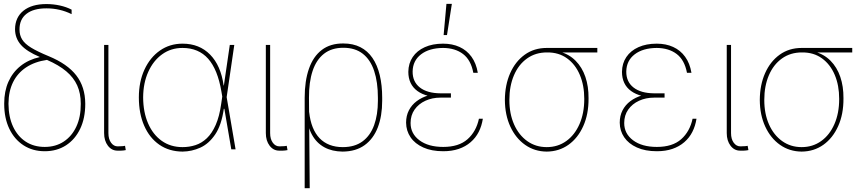

<svg xmlns="http://www.w3.org/2000/svg" viewBox="-20 -781 4530 1004"><path d="M58.6 -627.9Q59.1 -689.9 102.5 -724.9Q146 -759.8 222.7 -759.8Q258.8 -759.8 293.2 -752.2Q327.6 -744.6 354.5 -730.5V-707Q323.7 -722.2 291 -729.7Q258.3 -737.3 222.7 -737.3Q154.8 -737.3 118.2 -708.5Q81.5 -679.7 82 -626Q82 -597.2 95.7 -574.7Q109.4 -552.2 142.8 -531.7Q176.3 -511.2 234.4 -487.3Q332.5 -446.8 378.9 -386.7Q425.3 -326.7 425.8 -239.3V-237.3Q425.8 -163.1 399.2 -107.4Q372.6 -51.8 325 -21Q277.3 9.8 213.9 9.8Q150.9 9.8 103 -21.2Q55.2 -52.2 28.6 -107.9Q2 -163.6 2 -237.3V-240.2Q2 -303.7 23.9 -353.3Q45.9 -402.8 87.4 -436Q128.9 -469.2 187.5 -482.4V-483.4Q120.1 -511.7 89.6 -546.1Q59.1 -580.6 58.6 -627.9ZM24.4 -240.2V-237.3Q24.9 -169.4 48.3 -118.9Q71.8 -68.4 114.3 -40.5Q156.7 -12.7 213.9 -12.7Q271 -12.7 313.5 -40.8Q356 -68.8 379.4 -119.4Q402.8 -169.9 402.3 -237.3V-239.3Q402.3 -293 383.8 -334.2Q365.2 -375.5 326.4 -408.2Q287.6 -440.9 225.6 -467.8Q161.6 -458.5 116.7 -428.7Q71.8 -398.9 48.3 -351.3Q24.9 -303.7 24.4 -240.2Z M524.4 -545.9H546.9V-85Q546.9 -53.7 560.8 -34.7Q574.7 -15.6 595.7 -15.6Q612.8 -15.6 622.8 -16.8Q632.8 -18.1 633.8 -18.6L637.7 3.9Q636.7 4.4 625.5 5.9Q614.3 7.3 595.7 6.8Q564.5 7.3 544.4 -18.8Q524.4 -44.9 524.4 -85Z M934.6 11.7Q864.3 11.2 813 -24.4Q761.7 -60.1 733.9 -123.8Q706.1 -187.5 706.1 -271.5Q706.1 -353.5 735.4 -417Q764.6 -480.5 816.2 -516.6Q867.7 -552.7 934.6 -552.7Q1022.5 -552.7 1078.6 -495.6Q1134.8 -438.5 1149.4 -334H1155.3L1165 -274.4L1211.9 0H1189.5L1137.7 -302.7Q1127.9 -360.4 1110.6 -403.1Q1093.3 -445.8 1068.4 -473.9Q1043.5 -502 1010 -516.1Q976.6 -530.3 934.6 -530.3Q874 -530.3 827.9 -497.1Q781.7 -463.9 755.4 -405.5Q729 -347.2 728.5 -271.5Q729 -194.3 754.4 -135.7Q779.8 -77.1 825.9 -44.4Q872.1 -11.7 934.6 -11.7Q970.2 -11.7 1002.4 -22.2Q1034.7 -32.7 1061.5 -58.1Q1088.4 -83.5 1107.9 -127.7Q1127.4 -171.9 1136.7 -238.3L1181.6 -545.9H1205.1L1165 -271.5L1156.2 -211.9H1150.4Q1138.2 -126.5 1105.2 -77.9Q1072.3 -29.3 1027.6 -9Q982.9 11.2 934.6 11.7Z M1370.1 -545.9H1392.6V-85Q1392.6 -53.7 1406.5 -34.7Q1420.4 -15.6 1441.4 -15.6Q1458.5 -15.6 1468.5 -16.8Q1478.5 -18.1 1479.5 -18.6L1483.4 3.9Q1482.4 4.4 1471.2 5.9Q1460 7.3 1441.4 6.8Q1410.2 7.3 1390.1 -18.8Q1370.1 -44.9 1370.1 -85Z M1573.2 203.1V-269.5Q1573.2 -357.9 1595.5 -421.6Q1617.7 -485.4 1662.6 -519.8Q1707.5 -554.2 1775.4 -553.7Q1826.2 -553.7 1864.3 -534.4Q1902.3 -515.1 1927.7 -478Q1953.1 -440.9 1965.8 -388.2Q1978.5 -335.4 1978.5 -269.5V-253.9Q1978.5 -174.3 1955.6 -114.7Q1932.6 -55.2 1886.7 -22Q1840.8 11.2 1771.5 11.7Q1716.3 11.2 1675.8 -11Q1635.3 -33.2 1611.6 -76.2Q1587.9 -119.1 1583 -181.6L1596.7 -194.3Q1601.6 -149.9 1615.2 -115.7Q1628.9 -81.5 1651.1 -58.3Q1673.3 -35.2 1703.9 -23.4Q1734.4 -11.7 1772.5 -11.7Q1835 -11.7 1875.7 -41.7Q1916.5 -71.8 1936.3 -126.5Q1956.1 -181.2 1956.1 -253.9V-269.5Q1956.1 -351.6 1936.5 -410.2Q1917 -468.8 1877 -500Q1836.9 -531.2 1775.4 -531.2Q1714.4 -531.2 1674.3 -500Q1634.3 -468.8 1614.7 -410.2Q1595.2 -351.6 1595.7 -269.5L1599.6 203.1Z M2298.8 -293H2337.9V-270.5H2283.2Q2240.2 -270.5 2204.6 -254.2Q2168.9 -237.8 2147.9 -208Q2127 -178.2 2127 -137.7Q2127 -82 2173.3 -47.4Q2219.7 -12.7 2297.9 -12.7Q2379.4 -12.7 2424.8 -53Q2470.2 -93.3 2484.4 -160.2H2504.9Q2499 -122.1 2483.2 -91.1Q2467.3 -60.1 2440.9 -37.4Q2414.6 -14.6 2378.9 -2.4Q2343.3 9.8 2297.9 9.8Q2236.8 9.8 2193.4 -9.8Q2149.9 -29.3 2127 -63Q2104 -96.7 2103.5 -139.6Q2103.5 -175.8 2118.2 -204.1Q2132.8 -232.4 2159.2 -252.2Q2185.5 -272 2221.2 -282.5Q2256.8 -293 2298.8 -293ZM2337.9 -270.5H2298.8Q2254.9 -270.5 2220.5 -279.3Q2186 -288.1 2162.6 -305.2Q2139.2 -322.3 2127.2 -347.4Q2115.2 -372.6 2115.2 -405.3Q2115.7 -449.7 2138.2 -482.9Q2160.6 -516.1 2201.4 -534.4Q2242.2 -552.7 2296.9 -552.7Q2345.2 -552.7 2383.1 -535.4Q2420.9 -518.1 2445.6 -484.1Q2470.2 -450.2 2478.5 -400.4H2455.1Q2442.4 -467.3 2401.4 -498.5Q2360.4 -529.8 2296.9 -530.3Q2224.6 -529.8 2181.6 -496.8Q2138.7 -463.9 2137.7 -407.2Q2137.2 -353.5 2175.5 -323.5Q2213.9 -293.5 2283.2 -293H2337.9ZM2299.8 -597.7 2314.5 -760.7H2342.8L2317.4 -597.7Z M2620.1 -257.8V-258.8Q2620.6 -336.9 2647.7 -398.2Q2674.8 -459.5 2723.9 -494.9Q2772.9 -530.3 2838.9 -530.3Q2850.6 -527.8 2859.9 -525.1Q2869.1 -522.5 2879.4 -519.3Q2889.6 -516.1 2904.3 -511.7Q2955.6 -498 2989.7 -463.6Q3023.9 -429.2 3041 -379.2Q3058.1 -329.1 3057.6 -267.6V-265.6Q3058.1 -184.1 3030 -121.6Q3002 -59.1 2952.6 -23.9Q2903.3 11.2 2838.9 11.7Q2775.4 11.2 2726.1 -23.4Q2676.8 -58.1 2648.7 -118.9Q2620.6 -179.7 2620.1 -257.8ZM2643.6 -258.8V-257.8Q2643.6 -186 2668.2 -130.4Q2692.9 -74.7 2737.1 -43.2Q2781.2 -11.7 2838.9 -11.7Q2897 -11.7 2941.2 -43.5Q2985.4 -75.2 3010.3 -132.1Q3035.2 -189 3035.2 -262.7V-264.6Q3035.2 -334.5 3012 -389.4Q2988.8 -444.3 2945.3 -475.8Q2901.9 -507.3 2841.8 -506.8Q2780.8 -507.3 2736.1 -475.3Q2691.4 -443.4 2667.5 -387.2Q2643.6 -331.1 2643.6 -258.8ZM3103.5 -530.3V-506.8H2838.9V-530.3Z M3416 -293H3455.1V-270.5H3400.4Q3357.4 -270.5 3321.8 -254.2Q3286.1 -237.8 3265.1 -208Q3244.1 -178.2 3244.1 -137.7Q3244.1 -82 3290.5 -47.4Q3336.9 -12.7 3415 -12.7Q3496.6 -12.7 3542 -53Q3587.4 -93.3 3601.6 -160.2H3622.1Q3616.2 -122.1 3600.3 -91.1Q3584.5 -60.1 3558.1 -37.4Q3531.7 -14.6 3496.1 -2.4Q3460.4 9.8 3415 9.8Q3354 9.8 3310.5 -9.8Q3267.1 -29.3 3244.1 -63Q3221.2 -96.7 3220.7 -139.6Q3220.7 -175.8 3235.4 -204.1Q3250 -232.4 3276.4 -252.2Q3302.7 -272 3338.4 -282.5Q3374 -293 3416 -293ZM3455.1 -270.5H3416Q3372.1 -270.5 3337.6 -279.3Q3303.2 -288.1 3279.8 -305.2Q3256.3 -322.3 3244.4 -347.4Q3232.4 -372.6 3232.4 -405.3Q3232.9 -449.7 3255.4 -482.9Q3277.8 -516.1 3318.6 -534.4Q3359.4 -552.7 3414.1 -552.7Q3462.4 -552.7 3500.2 -535.4Q3538.1 -518.1 3562.7 -484.1Q3587.4 -450.2 3595.7 -400.4H3572.3Q3559.6 -467.3 3518.6 -498.5Q3477.5 -529.8 3414.1 -530.3Q3341.8 -529.8 3298.8 -496.8Q3255.9 -463.9 3254.9 -407.2Q3254.4 -353.5 3292.7 -323.5Q3331.1 -293.5 3400.4 -293H3455.1Z M3780.3 -545.9H3802.7V-85Q3802.7 -53.7 3816.7 -34.7Q3830.6 -15.6 3851.6 -15.6Q3868.7 -15.6 3878.7 -16.8Q3888.7 -18.1 3889.6 -18.6L3893.6 3.9Q3892.6 4.4 3881.3 5.9Q3870.1 7.3 3851.6 6.8Q3820.3 7.3 3800.3 -18.8Q3780.3 -44.9 3780.3 -85Z M3953.1 -257.8V-258.8Q3953.6 -336.9 3980.7 -398.2Q4007.8 -459.5 4056.9 -494.9Q4106 -530.3 4171.9 -530.3Q4183.6 -527.8 4192.9 -525.1Q4202.1 -522.5 4212.4 -519.3Q4222.7 -516.1 4237.3 -511.7Q4288.6 -498 4322.8 -463.6Q4356.9 -429.2 4374 -379.2Q4391.1 -329.1 4390.6 -267.6V-265.6Q4391.1 -184.1 4363 -121.6Q4335 -59.1 4285.6 -23.9Q4236.3 11.2 4171.9 11.7Q4108.4 11.2 4059.1 -23.4Q4009.8 -58.1 3981.7 -118.9Q3953.6 -179.7 3953.1 -257.8ZM3976.6 -258.8V-257.8Q3976.6 -186 4001.2 -130.4Q4025.9 -74.7 4070.1 -43.2Q4114.3 -11.7 4171.9 -11.7Q4230 -11.7 4274.2 -43.5Q4318.4 -75.2 4343.3 -132.1Q4368.2 -189 4368.2 -262.7V-264.6Q4368.2 -334.5 4345 -389.4Q4321.8 -444.3 4278.3 -475.8Q4234.9 -507.3 4174.8 -506.8Q4113.8 -507.3 4069.1 -475.3Q4024.4 -443.4 4000.5 -387.2Q3976.6 -331.1 3976.6 -258.8ZM4436.5 -530.3V-506.8H4171.9V-530.3Z"/></svg>

Font: Inter Tight Thin
Style: Regular
Weight: 250
Designer: Rasmus Andersson
Foundry: rsms
Version: Version 3.004